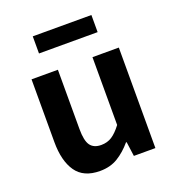

<svg xmlns="http://www.w3.org/2000/svg" viewBox="-140 -880 918 1005"><g transform="rotate(-20 318.5 -377.5)"><path d="M246.4 13.8Q155.3 13.8 113.9 -45.8Q72.6 -105.3 72.6 -210.6V-559.8H219.4V-228.7Q219.4 -164.3 238.3 -138.2Q257.3 -112 298.6 -112Q332.7 -112 358.4 -128.6Q384.1 -145.2 412 -182.1V-559.8H558.8V0H438.9L427.9 -80.6H424.3Q388.2 -37.8 346 -12Q303.8 13.8 246.4 13.8ZM155.6 -673.7V-769.1H482.2V-673.7Z"/></g></svg>

Font: Shanggu Sans SC VF
Style: Regular
Weight: 250
Designer: GuiWonder
Version: Version 1.021